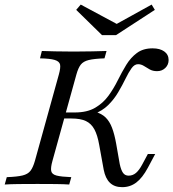

<svg xmlns="http://www.w3.org/2000/svg" viewBox="-25 -789 741 821"><path d="M497.6 11.3Q464.5 11.3 445.2 -7.3Q425.8 -25.8 418.5 -62.9L399.2 -169.4Q391.9 -211.3 378.6 -235.9Q365.3 -260.5 342.3 -271.4Q319.4 -282.3 280.6 -282.3H238.7L245.2 -308.1H295.2Q347.6 -308.1 381.9 -328.2Q416.1 -348.4 438.7 -379.4Q461.3 -410.5 478.6 -445.6Q496 -480.6 514.9 -511.7Q533.9 -542.7 560.5 -562.5Q587.1 -582.3 627.4 -582.3Q658.9 -582.3 677.4 -569Q696 -555.6 696 -532.3Q696 -512.1 681.9 -498.4Q667.7 -484.7 646.8 -484.7Q628.2 -484.7 614.9 -492.3Q601.6 -500 589.9 -507.3Q578.2 -514.5 565.3 -514.5Q550 -514.5 537.5 -497.2Q525 -479.8 511.7 -452.4Q498.4 -425 480.6 -394.8Q462.9 -364.5 437.5 -339.5Q412.1 -314.5 375.8 -301.6L381.5 -311.3Q409.7 -303.2 426.6 -286.7Q443.5 -270.2 454 -242.7Q464.5 -215.3 471.8 -174.2L487.1 -87.1Q492.7 -61.3 501.2 -49.6Q509.7 -37.9 525 -37.9Q542.7 -37.9 556.5 -49.6Q570.2 -61.3 583.1 -85.5L607.3 -130.6H638.7L607.3 -71.8Q583.9 -28.2 557.7 -8.5Q531.5 11.3 497.6 11.3ZM-4.8 0 4 -31.5Q48.4 -33.1 71.4 -38.7Q94.4 -44.4 105.2 -58.5Q116.1 -72.6 124.2 -100.8L226.6 -470.2Q234.7 -499.2 231.9 -512.9Q229 -526.6 208.9 -532.7Q188.7 -538.7 146 -539.5L154 -571Q175.8 -570.2 210.9 -569.4Q246 -568.5 290.3 -568.5Q333.1 -568.5 369.8 -569.4Q406.5 -570.2 430.6 -571L421.8 -539.5Q377.4 -537.9 354.4 -532.3Q331.5 -526.6 320.6 -512.9Q309.7 -499.2 301.6 -470.2L199.2 -100.8Q191.1 -71.8 194 -57.7Q196.8 -43.5 216.9 -38.3Q237.1 -33.1 279.8 -31.5L271 0Q249.2 -1.6 213.3 -2Q177.4 -2.4 135.5 -2.4Q90.3 -2.4 54.4 -2Q18.5 -1.6 -4.8 0ZM623.4 -769.4 637.1 -746.8 471 -638.7H411.3L300.8 -746.8L320.2 -769.4L496 -675L448.4 -672.6Z"/></svg>

Font: Playfair 12pt Light
Style: Italic
Weight: 300
Italic angle: -15.6°
Designer: Claus Eggers Sørensen
Foundry: Claus Eggers Sørensen
Version: Version 2.000;gftools[0.9.28]